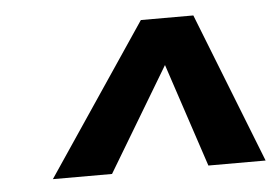

<svg xmlns="http://www.w3.org/2000/svg" viewBox="-34 -885 577 401"><g transform="rotate(-5 254.0 -684.5)"><path d="M508 -527H388L316 -744L186 -527H62L274 -842H384Z"/></g></svg>

Font: Fira Sans Condensed Medium
Style: Italic
Weight: 500
Width: 3
Italic angle: -8°
Designer: bBox Type GmbH & Carrois Corporate GbR & Edenspiekermann AG
Foundry: bBox Type GmbH & Carrois Corporate GbR & Edenspiekermann AG
Version: Version 4.301